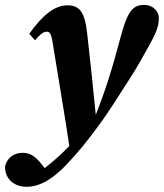

<svg xmlns="http://www.w3.org/2000/svg" viewBox="-97 -520 655 768"><path d="M9.7 227.1C67 227.1 119.2 190.6 169.9 137.5C221.9 82.4 255.4 39 287.1 -3.6C344.3 -79.4 382 -145 419.7 -201.6C453.4 -253.9 478.7 -300.2 500.4 -339.6C524 -382.5 538.3 -411.1 538.3 -446.4C538.3 -480 510 -500.4 479.8 -500.4C428.9 -500.4 410.3 -467.3 380.9 -355.1C353.3 -250.7 325.2 -158.3 281.7 -49.5C248.4 -9.4 213.3 29.3 177.4 66.6C135.4 111.8 70.8 163.1 49 174.4V186.4H99.8V173.4L83.7 155.5C50.4 110.2 29.6 91.2 -6.6 91.2C-41.8 91.2 -69.2 111.5 -77.1 146.9C-76.2 198.8 -38.6 227.1 9.7 227.1ZM183.1 83 302.6 -49.9H287.1C276.7 -159 264.7 -270.1 251.7 -386.5C242.5 -468.4 223.7 -498.7 172.8 -498.7C123.6 -498.7 75.1 -462.6 20 -384.8L43 -358.7C63.3 -383.4 78 -393.2 89.2 -393.2C102.2 -393.2 108.7 -387.1 116.1 -333.9C139.5 -187.4 162.3 -59 183.1 83Z"/></svg>

Font: Source Serif 4 Variable
Style: Italic
Weight: 400
Italic angle: -12°
Designer: Frank Grießhammer
Foundry: Adobe Systems Incorporated
Version: Version 4.004;hotconv 1.0.116;makeotfexe 2.5.65601